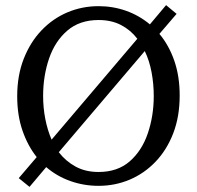

<svg xmlns="http://www.w3.org/2000/svg" viewBox="-20 -709 767 748"><path d="M668 -655 601 -577Q638 -533 659 -472.5Q680 -412 680 -337Q680 -255 655 -190Q630 -125 586 -79Q542 -33 485 -9Q428 15 364 15Q307 15 254.5 -3.5Q202 -22 160 -58L95 19L53 -15L123 -97Q88 -141 67.5 -200.5Q47 -260 47 -334Q47 -415 72.5 -480Q98 -545 142 -591Q186 -637 243 -661Q300 -685 364 -685Q420 -685 471 -667Q522 -649 564 -614L627 -689ZM148 -335Q148 -289 156.5 -245.5Q165 -202 181 -165L515 -558Q489 -592 451.5 -611.5Q414 -631 364 -631Q290 -631 242 -589.5Q194 -548 171 -480.5Q148 -413 148 -335ZM579 -335Q579 -382 570.5 -427.5Q562 -473 544 -510L209 -116Q236 -81 274.5 -60Q313 -39 364 -39Q438 -39 485.5 -80.5Q533 -122 556 -190Q579 -258 579 -335Z"/></svg>

Font: Source Serif 4 SmText
Style: Regular
Weight: 400
Designer: Frank Grießhammer
Foundry: Adobe
Version: Version 4.005;hotconv 1.1.0;makeotfexe 2.6.0